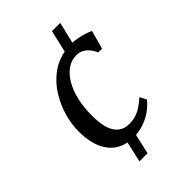

<svg xmlns="http://www.w3.org/2000/svg" viewBox="-234 -779 997 997"><g transform="rotate(-45 265.0 -280.0)"><path d="M184.5 119 210 5.5Q144.5 -7 108 -63Q71.5 -119 71 -210.5Q70.5 -264 86 -320Q101.5 -376 132 -426Q162.5 -476 208 -511.5Q253.5 -547 313 -558.5L341.5 -680.5H402L374 -563Q391.5 -562.5 413 -558.2Q434.5 -554 455 -547.5Q475.5 -541 489 -534.5L461 -432L433 -432.5Q424.5 -453.5 411.2 -469.2Q398 -485 381 -494Q364 -503 343 -503Q307 -503 276.8 -482.5Q246.5 -462 224 -424Q201.5 -386 189.5 -334Q177.5 -282 178 -219.5Q178 -164 190.2 -127.8Q202.5 -91.5 226.2 -73.5Q250 -55.5 284 -55.5Q313.5 -55.5 336.8 -63.5Q360 -71.5 380 -85.5Q400 -99.5 420 -117L439.5 -80.5Q427.5 -65 404.2 -45.5Q381 -26 347.2 -10.5Q313.5 5 269 9L244 119Z"/></g></svg>

Font: Merriweather 28pt
Style: Italic
Weight: 400
Italic angle: -7.8°
Version: Version 2.101